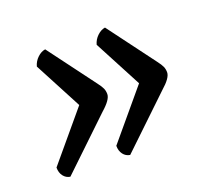

<svg xmlns="http://www.w3.org/2000/svg" viewBox="-76 -548 611 561"><g transform="rotate(-20 229.5 -267.5)"><path d="M113 -455 222 -309Q232 -296 235.5 -288Q239 -280 239 -270Q239 -253 208 -226L55 -80Q42 -82 34 -92.5Q26 -103 26 -119L151 -268L73 -416Q77 -431 88.5 -442Q100 -453 113 -455ZM299 -455 408 -309Q418 -296 421.5 -288Q425 -280 425 -270Q425 -253 394 -226L241 -80Q228 -82 220 -92.5Q212 -103 212 -119L337 -268L259 -416Q263 -431 274.5 -442Q286 -453 299 -455Z"/></g></svg>

Font: Petrona
Style: Bold Italic
Weight: 700
Italic angle: -9°
Designer: Ringo R. Seeber
Foundry: Ringo R. Seeber
Version: Version 2.001; ttfautohint (v1.8.3)